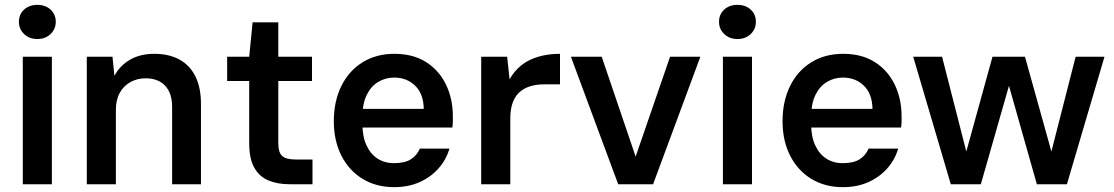

<svg xmlns="http://www.w3.org/2000/svg" viewBox="-20 -760 4597 792"><path d="M74 0V-526H194V0ZM134 -599Q101 -599 79.5 -619.5Q58 -640 58 -670Q58 -701 79.5 -720.5Q101 -740 134 -740Q167 -740 188.5 -720.5Q210 -701 210 -670Q210 -640 188.5 -619.5Q167 -599 134 -599Z M338 0V-526H444L452 -447Q474 -489 516 -513.5Q558 -538 617 -538Q677 -538 720 -514.5Q763 -491 786 -445Q809 -399 809 -331V0H690V-319Q690 -376 661 -406.5Q632 -437 580 -437Q547 -437 519 -422Q491 -407 474.5 -378Q458 -349 458 -307V0Z M1175 0Q1124 0 1086.5 -16Q1049 -32 1028.5 -69Q1008 -106 1008 -169V-426H917V-526H1008L1022 -668H1128V-526H1267V-426H1128V-169Q1128 -131 1144 -116.5Q1160 -102 1200 -102H1269V0Z M1606 12Q1532 12 1476 -22Q1420 -56 1388.5 -117.5Q1357 -179 1357 -260Q1357 -342 1388 -405Q1419 -468 1475.5 -503Q1532 -538 1607 -538Q1684 -538 1737.5 -504Q1791 -470 1819.5 -411.5Q1848 -353 1848 -280Q1848 -270 1848 -259Q1848 -248 1846 -234H1443V-311H1728Q1727 -373 1692.5 -406.5Q1658 -440 1606 -440Q1570 -440 1540 -422Q1510 -404 1492.5 -368Q1475 -332 1475 -277V-248Q1475 -197 1491.5 -161Q1508 -125 1537 -106Q1566 -87 1605 -87Q1650 -87 1675 -103Q1700 -119 1712 -147H1834Q1821 -102 1789.5 -66Q1758 -30 1711.5 -9Q1665 12 1606 12Z M1965 0V-526H2072L2082 -433Q2102 -468 2131 -491Q2160 -514 2200.5 -526Q2241 -538 2290 -538V-412H2223Q2195 -412 2170 -405Q2145 -398 2126 -382.5Q2107 -367 2096 -339.5Q2085 -312 2085 -272V0Z M2530 0 2335 -526H2462L2602 -114L2744 -526H2869L2674 0Z M2962 0V-526H3082V0ZM3022 -599Q2989 -599 2967.5 -619.5Q2946 -640 2946 -670Q2946 -701 2967.5 -720.5Q2989 -740 3022 -740Q3055 -740 3076.5 -720.5Q3098 -701 3098 -670Q3098 -640 3076.5 -619.5Q3055 -599 3022 -599Z M3457 12Q3383 12 3327 -22Q3271 -56 3239.5 -117.5Q3208 -179 3208 -260Q3208 -342 3239 -405Q3270 -468 3326.5 -503Q3383 -538 3458 -538Q3535 -538 3588.5 -504Q3642 -470 3670.5 -411.5Q3699 -353 3699 -280Q3699 -270 3699 -259Q3699 -248 3697 -234H3294V-311H3579Q3578 -373 3543.5 -406.5Q3509 -440 3457 -440Q3421 -440 3391 -422Q3361 -404 3343.5 -368Q3326 -332 3326 -277V-248Q3326 -197 3342.5 -161Q3359 -125 3388 -106Q3417 -87 3456 -87Q3501 -87 3526 -103Q3551 -119 3563 -147H3685Q3672 -102 3640.5 -66Q3609 -30 3562.5 -9Q3516 12 3457 12Z M3902 0 3747 -526H3866L3966 -135L4074 -526H4208L4317 -135L4417 -526H4536L4381 0H4257L4142 -406L4026 0Z"/></svg>

Font: DM Sans 9pt
Style: Semibold
Weight: 600
Designer: Colophon Foundry, Jonny Pinhorn
Foundry: Colophon Foundry
Version: Version 4.004;gftools[0.9.30]